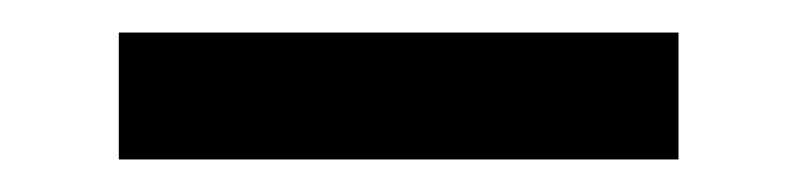

<svg xmlns="http://www.w3.org/2000/svg" viewBox="-20 -729 490 118"><path d="M53 -631V-709H397V-631Z"/></svg>

Font: Iosevka Book
Style: Bold
Weight: 700
Designer: Belleve Invis
Foundry: Belleve Invis
Version: Version 28.0.7; ttfautohint (v1.8.3)